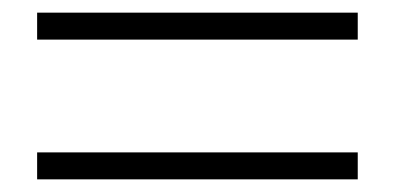

<svg xmlns="http://www.w3.org/2000/svg" viewBox="-20 -511 620 302"><path d="M542.7 -228.9H38.4V-271.3H542.7ZM542.7 -448.7H38.4V-491.1H542.7Z"/></svg>

Font: Noto Serif HK ExtraLight
Style: Regular
Weight: 200
Designer: Ryoko NISHIZUKA 西塚涼子 (kana & ideographs); Frank Grießhammer (Latin, Greek & Cyrillic); Wenlong ZHANG 张文龙 (bopomofo); San
Foundry: Adobe
Version: Version 2.002-H1;hotconv 1.1.0;makeotfexe 2.6.0